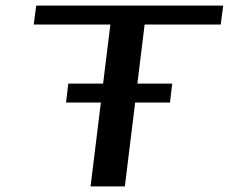

<svg xmlns="http://www.w3.org/2000/svg" viewBox="-20 -669 821 689"><path d="M772 -581 781 -649H110L101 -581H376L350 -369H225L217 -301H342L305 0H428L465 -301H590L598 -369H473L499 -581Z"/></svg>

Font: Gamestation Extended
Style: Italic
Weight: 400
Width: 7
Designer: Jonas Hecksher
Foundry: Jonas Hecksher, Playtypeª, e-types AS
Version: Version 1.003